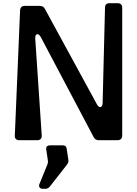

<svg xmlns="http://www.w3.org/2000/svg" viewBox="-20 -880 860 1205"><path d="M101 0H214C233 0 243 -11 242 -29L201 -640C200 -669 220 -675 235 -649L567 -21C574 -6 585 0 601 0H718C736 0 747 -11 747 -28V-832C747 -850 737 -860 718 -860H668C649 -860 639 -851 639 -832L624 -232C623 -204 603 -199 589 -224L263 -822C256 -837 245 -843 229 -843H135C117 -843 107 -833 106 -814L73 -29C72 -11 82 0 101 0ZM249 305H265C277 305 287 299 295 288L399 155C407 145 411 135 409 123L399 57C397 40 390 32 373 32H296C278 32 268 40 270 57L280 124C282 136 281 144 276 156L227 276C221 292 230 305 249 305Z"/></svg>

Font: OpenDyslexic3
Style: Regular
Weight: 400
Designer: Abelardo Gonzalez
Version: Version 3.001;PS 003.001;hotconv 1.0.88;makeotf.lib2.5.64775